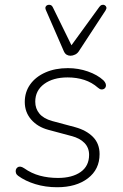

<svg xmlns="http://www.w3.org/2000/svg" viewBox="-20 -778 515 806"><path d="M220 8Q171 8 128.5 -5Q86 -18 56 -40Q49 -45 47 -52Q45 -59 46.5 -65Q48 -71 53 -75Q58 -79 65 -78.5Q72 -78 81 -72Q112 -50 147.5 -40.5Q183 -31 223 -31Q283 -31 318.5 -56Q354 -81 354 -128Q354 -158 334.5 -178Q315 -198 280 -207L183 -233Q138 -245 111 -276Q84 -307 84 -350Q84 -392 107 -424Q130 -456 171 -474Q212 -492 265 -492Q309 -492 349 -478Q389 -464 414 -441Q421 -434 423.5 -427Q426 -420 424 -414Q422 -408 417 -405Q412 -402 405.5 -402.5Q399 -403 391 -410Q366 -432 334 -442.5Q302 -453 264 -453Q203 -453 165.5 -425.5Q128 -398 128 -351Q128 -322 145.5 -301Q163 -280 199 -270L296 -244Q343 -231 370.5 -203Q398 -175 398 -131Q398 -67 349 -29.5Q300 8 220 8ZM276 -544Q267 -544 259.5 -548.5Q252 -553 247 -565L173 -735Q169 -744 171.5 -749.5Q174 -755 180 -757Q186 -759 192 -757Q198 -755 202 -747L280 -588L397 -749Q402 -756 408.5 -757.5Q415 -759 420 -756Q425 -753 426.5 -747.5Q428 -742 423 -734L313 -566Q306 -554 295.5 -549Q285 -544 276 -544Z"/></svg>

Font: Nunito ExtraLight
Style: Italic
Weight: 200
Italic angle: -9°
Designer: Vernon Adams
Foundry: Vernon Adams
Version: Version 3.602